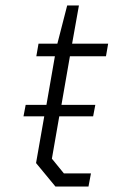

<svg xmlns="http://www.w3.org/2000/svg" viewBox="-20 -683 416 703"><path d="M183 0 112 -86 142 -257H66L74 -299H150L181 -477H113L121 -523H190L226 -663H269L244 -523H376L368 -477H236L205 -299H329L321 -257H197L170 -102L214 -48H313L304 0Z"/></svg>

Font: Tomorrow Light
Style: Italic
Weight: 300
Italic angle: -10°
Designer: Tony de Marco, Monica Rizzolli
Foundry: Just in Type
Version: Version 2.002